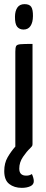

<svg xmlns="http://www.w3.org/2000/svg" viewBox="-28 -712 223 927"><path d="M77.1 195Q40.8 195 16.6 176.3Q-7.5 157.6 -7.5 113.9Q-7.5 75.4 9 47.1Q25.5 18.8 46 -4.2V-462.6Q46 -481.6 49.8 -489.3Q53.6 -497.1 71.1 -498.5Q88.5 -500 129 -500V-16.5Q129 -9.8 126.3 -5.9Q123.6 -1.9 117.3 4.1Q101.2 18.8 83.1 45.3Q65 71.8 65 101.9Q65 136 98.4 136Q106.8 136 113.2 134.2Q119.6 132.3 126 128.3Q129.9 136.2 132.6 146Q135.2 155.9 135.2 162.1Q135.6 179.2 118.5 187.1Q101.5 195 77.1 195ZM85.2 -569.3Q65.5 -569.7 54.7 -583.1Q43.9 -596.6 44.3 -631.6Q44.6 -659.2 55.9 -675.6Q67.2 -692 90.5 -692Q114.1 -692 122.8 -678.8Q131.5 -665.7 131.1 -634.2Q130.8 -603.7 119.3 -586.5Q107.9 -569.3 85.2 -569.3Z"/></svg>

Font: Yanone Kaffeesatz ExtraLight
Style: Regular
Weight: 200
Designer: Yanone (Cyrillic: Daniel Pouzeot, Huerta Tipografica, and Cyreal)
Foundry: Yanone
Version: Version 2.003